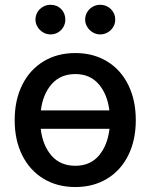

<svg xmlns="http://www.w3.org/2000/svg" viewBox="-20 -754 614 785"><path d="M40 -262.7Q40 -344.7 70.8 -406.7Q101.6 -468.8 157.7 -502.9Q213.9 -537.1 288.1 -537.1Q361.8 -537.1 418 -502.9Q474.1 -468.8 504.6 -406.5Q535.2 -344.2 535.2 -262.7Q535.2 -181.2 504.6 -119.4Q474.1 -57.6 418 -23.4Q361.8 10.7 288.1 10.7Q213.9 10.7 157.7 -23.4Q101.6 -57.6 70.8 -119.4Q40 -181.2 40 -262.7ZM427.7 -227.5H146.5Q154.3 -159.7 190.4 -117.9Q226.6 -76.2 288.1 -76.2Q348.6 -76.2 384.3 -117.9Q419.9 -159.7 427.7 -227.5ZM427.2 -302.7Q418.9 -369.1 383.3 -410.2Q347.7 -451.2 288.1 -451.2Q227.5 -451.2 191.4 -410.2Q155.3 -369.1 147 -302.7ZM125 -673.8Q125 -690.4 133.3 -704.3Q141.6 -718.3 155.8 -726.3Q169.9 -734.4 186.5 -734.4Q212.9 -734.4 230 -717Q247.1 -699.7 247.1 -673.8Q247.1 -657.7 239.3 -643.8Q231.4 -629.9 217.5 -621.6Q203.6 -613.3 186.5 -613.3Q170.4 -613.3 156.2 -621.6Q142.1 -629.9 133.5 -644Q125 -658.2 125 -673.8ZM328.1 -673.8Q328.1 -690.4 336.4 -704.3Q344.7 -718.3 358.9 -726.3Q373 -734.4 389.6 -734.4Q415.5 -734.4 433.3 -716.8Q451.2 -699.2 451.2 -673.8Q451.2 -657.7 442.9 -643.8Q434.6 -629.9 420.4 -621.6Q406.2 -613.3 389.6 -613.3Q373.5 -613.3 359.4 -621.6Q345.2 -629.9 336.7 -644Q328.1 -658.2 328.1 -673.8Z"/></svg>

Font: Pretendard Medium
Style: Regular
Weight: 500
Designer: Base glyphs from Inter by Rasmus Andersson; Hangeul glyphs from Noto Sans CJK(Source Han Sans) by Jang Soo-young and Kan
Foundry: Kil Hyung-jin
Version: Version 1.309